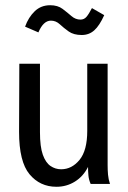

<svg xmlns="http://www.w3.org/2000/svg" viewBox="-20 -704 490 735"><path d="M196 11Q133 11 93 -37Q53 -85 53 -199L54 -460H133V-198Q133 -142 144 -111.5Q155 -81 173.5 -68.5Q192 -56 214 -56Q255 -56 284.5 -92Q314 -128 314 -203V-460H392V-72Q392 -53 393.5 -35.5Q395 -18 401 0H327Q320 -16 318.5 -32Q317 -48 317 -65Q299 -29 267 -9Q235 11 196 11ZM332 -673 379 -646Q361 -606 341 -588Q321 -570 293 -570Q262 -570 243 -583.5Q224 -597 209 -611Q194 -625 175 -625Q146 -625 127 -580L76 -602Q89 -638 113 -661Q137 -684 172 -684Q201 -684 219.5 -670Q238 -656 253.5 -642.5Q269 -629 288 -629Q302 -629 311 -639.5Q320 -650 332 -673Z"/></svg>

Font: Inconsolata SemiCondensed Medium
Style: Regular
Weight: 500
Width: 4
Monospace: yes
Designer: Raph Levien, Cyreal, Brenton Simpson
Foundry: Raph Levien, Cyreal, Google
Version: Version 3.001; ttfautohint (v1.8.2.53-6de2)